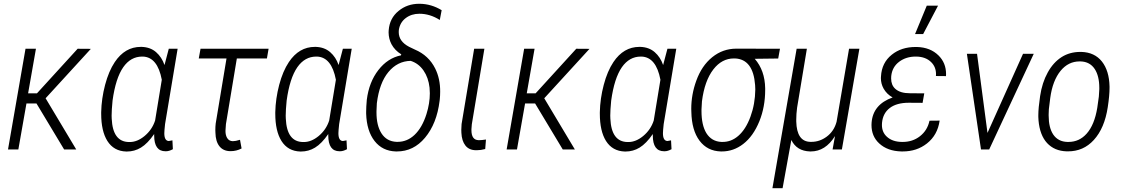

<svg xmlns="http://www.w3.org/2000/svg" viewBox="-20 -784 5893 1007"><path d="M171.4 -241.2H118.7L76.2 0H22L113.8 -528.3H168.5L127.4 -294.4H173.8L387.2 -528.3L456.5 -527.8L219.2 -268.6L379.9 0H316.4Z M565.9 -161.6Q571.3 -40.5 655.8 -39.1Q658.2 -39.1 660.6 -39.1Q699.7 -39.1 737.8 -70.3Q777.8 -103.5 793.5 -151.9L828.6 -365.7Q806.2 -484.4 729.5 -487.3Q727.5 -487.3 725.6 -487.3Q665.5 -487.3 626.5 -431.6Q586.4 -374 570.3 -256.3Q565.4 -206.5 565.4 -177.2Q565.4 -168.5 565.9 -161.6ZM911.6 -528.3 845.7 -133.3Q841.8 -97.2 841.8 -85.4Q841.8 -45.4 865.2 -44.4L884.3 -47.9L886.7 -1.5Q867.2 9.3 850.6 9.3Q849.1 9.3 847.7 9.3Q788.6 9.3 788.6 -73.2Q788.6 -77.1 788.6 -81.1Q754.4 -31.2 719.2 -9.8Q685.5 10.7 645.5 10.7Q643.6 10.7 642.1 10.7Q576.7 8.8 543 -44.9Q510.7 -96.7 510.7 -187.5Q510.7 -191.4 510.7 -195.3Q512.2 -266.6 531.2 -338.9Q550.3 -411.1 582 -458.5Q635.3 -538.1 718.3 -538.1Q720.7 -538.1 723.1 -538.1Q768.6 -536.6 798.6 -510.5Q828.6 -484.4 842.8 -442.9L865.2 -528.3Z M1379.9 -477.5H1222.2L1165 -133.3L1163.1 -106.4Q1162.6 -101.6 1162.6 -97.2Q1162.6 -75.2 1170.9 -61Q1180.7 -43.9 1201.2 -43.5Q1215.3 -43.5 1238.8 -50.8L1247.1 -5.4Q1220.2 8.8 1189.5 8.8Q1188.5 8.8 1187.5 8.8Q1150.9 8.3 1130.9 -16.8Q1110.8 -42 1109.9 -87.9Q1109.4 -95.2 1109.4 -102.1Q1109.4 -119.6 1111.3 -136.2L1168 -477.5H1022.5L1031.7 -528.3H1388.7Z M1479 -161.6Q1484.4 -40.5 1568.8 -39.1Q1571.3 -39.1 1573.7 -39.1Q1612.8 -39.1 1650.9 -70.3Q1690.9 -103.5 1706.5 -151.9L1741.7 -365.7Q1719.2 -484.4 1642.6 -487.3Q1640.6 -487.3 1638.7 -487.3Q1578.6 -487.3 1539.6 -431.6Q1499.5 -374 1483.4 -256.3Q1478.5 -206.5 1478.5 -177.2Q1478.5 -168.5 1479 -161.6ZM1824.7 -528.3 1758.8 -133.3Q1754.9 -97.2 1754.9 -85.4Q1754.9 -45.4 1778.3 -44.4L1797.4 -47.9L1799.8 -1.5Q1780.3 9.3 1763.7 9.3Q1762.2 9.3 1760.7 9.3Q1701.7 9.3 1701.7 -73.2Q1701.7 -77.1 1701.7 -81.1Q1667.5 -31.2 1632.3 -9.8Q1598.6 10.7 1558.6 10.7Q1556.6 10.7 1555.2 10.7Q1489.7 8.8 1456.1 -44.9Q1423.8 -96.7 1423.8 -187.5Q1423.8 -191.4 1423.8 -195.3Q1425.3 -266.6 1444.3 -338.9Q1463.4 -411.1 1495.1 -458.5Q1548.3 -538.1 1631.3 -538.1Q1633.8 -538.1 1636.2 -538.1Q1681.6 -536.6 1711.7 -510.5Q1741.7 -484.4 1755.9 -442.9L1778.3 -528.3Z M1956.5 -242.7 1954.6 -201.2Q1954.6 -197.3 1954.6 -193.8Q1954.6 -126 1980.5 -85Q2007.8 -42 2060.1 -40Q2062.5 -40 2065.4 -40Q2115.2 -40 2153.8 -76.2Q2194.3 -114.3 2216.8 -186Q2234.4 -242.2 2234.4 -294.9Q2234.4 -310.1 2232.9 -324.2Q2227.1 -377 2201.2 -414.3Q2175.3 -451.7 2133.8 -464.8Q2064.5 -463.4 2017.1 -406.2Q1969.7 -349.1 1956.5 -242.7ZM2018.6 -625Q2023.4 -688.5 2070.3 -726.6Q2115.7 -764.2 2178.7 -764.2Q2180.2 -764.2 2182.1 -764.2Q2242.7 -763.2 2296.4 -730.5L2286.6 -679.2Q2235.4 -711.9 2179.7 -711.9Q2137.7 -711.9 2107.7 -689Q2077.6 -666 2071.8 -626.5Q2071.3 -621.1 2071.3 -615.7Q2071.3 -566.9 2125.5 -538.6L2156.2 -523.9Q2228.5 -493.2 2262.7 -424.3Q2289.1 -371.1 2288.6 -303.2Q2288.6 -283.7 2286.6 -263.2L2285.6 -254.9Q2271 -135.7 2209 -61.5Q2148.9 10.3 2062 10.3Q2059.1 10.3 2056.2 10.3Q1985.8 8.3 1944.6 -44.4Q1903.3 -97.2 1900.4 -188Q1900.4 -192.9 1900.4 -198.2Q1900.4 -222.7 1903.8 -260.7Q1915.5 -353.5 1964.4 -416.5Q2013.2 -479.5 2083 -493.7L2084.5 -499Q2050.8 -519.5 2033.2 -552.2Q2018.6 -580.1 2018.1 -613.8Q2018.1 -619.1 2018.6 -625Z M2520.5 -528.3 2454.6 -132.3 2452.6 -106.4Q2452.6 -104 2452.6 -101.1Q2452.6 -49.3 2490.7 -48.8Q2492.2 -48.8 2493.7 -48.8Q2505.4 -48.8 2528.8 -52.2L2524.9 -2.4Q2502 3.9 2481 3.9Q2478 3.9 2475.6 3.9Q2439.9 3.4 2420.9 -20.8Q2401.9 -44.9 2399.9 -87.4Q2399.4 -95.2 2399.4 -103Q2399.4 -118.7 2400.9 -133.3L2466.8 -528.3Z M2786.6 -241.2H2733.9L2691.4 0H2637.2L2729 -528.3H2783.7L2742.7 -294.4H2789.1L3002.4 -528.3L3071.8 -527.8L2834.5 -268.6L2995.1 0H2931.6Z M3181.2 -161.6Q3186.5 -40.5 3271 -39.1Q3273.4 -39.1 3275.9 -39.1Q3314.9 -39.1 3353 -70.3Q3393.1 -103.5 3408.7 -151.9L3443.8 -365.7Q3421.4 -484.4 3344.7 -487.3Q3342.8 -487.3 3340.8 -487.3Q3280.8 -487.3 3241.7 -431.6Q3201.7 -374 3185.5 -256.3Q3180.7 -206.5 3180.7 -177.2Q3180.7 -168.5 3181.2 -161.6ZM3526.9 -528.3 3460.9 -133.3Q3457 -97.2 3457 -85.4Q3457 -45.4 3480.5 -44.4L3499.5 -47.9L3502 -1.5Q3482.4 9.3 3465.8 9.3Q3464.4 9.3 3462.9 9.3Q3403.8 9.3 3403.8 -73.2Q3403.8 -77.1 3403.8 -81.1Q3369.6 -31.2 3334.5 -9.8Q3300.8 10.7 3260.7 10.7Q3258.8 10.7 3257.3 10.7Q3191.9 8.8 3158.2 -44.9Q3126 -96.7 3126 -187.5Q3126 -191.4 3126 -195.3Q3127.4 -266.6 3146.5 -338.9Q3165.5 -411.1 3197.3 -458.5Q3250.5 -538.1 3333.5 -538.1Q3335.9 -538.1 3338.4 -538.1Q3383.8 -536.6 3413.8 -510.5Q3443.8 -484.4 3458 -442.9L3480.5 -528.3Z M3661.6 -252.4 3659.2 -210Q3659.2 -206.1 3659.2 -201.7Q3659.2 -127.9 3684.6 -85.9Q3711.9 -42 3763.7 -39.6Q3766.1 -39.6 3769 -39.6Q3814.9 -39.1 3852.1 -71.3Q3891.6 -105.5 3916 -171.9Q3940.4 -238.3 3941.4 -314.5L3940.4 -337.9Q3930.2 -473.6 3834.5 -477.5Q3832 -477.5 3829.1 -477.5Q3766.1 -477.5 3721.7 -420.4Q3675.3 -360.8 3661.6 -252.4ZM4061.5 -477.1 3938.5 -475.6Q3991.7 -414.6 3993.2 -320.8Q3993.2 -316.9 3993.2 -312.5Q3993.2 -223.6 3962.9 -148.4Q3930.7 -69.3 3877.9 -28.8Q3827.1 10.3 3766.1 10.3Q3763.2 10.3 3760.3 10.3Q3689.9 8.3 3648.9 -46.1Q3607.9 -100.6 3606 -197.3Q3605.5 -205.1 3605.5 -212.9Q3605.5 -288.1 3631.8 -360.4Q3660.2 -439.5 3715.6 -484.1Q3771 -528.8 3841.8 -528.8L4070.8 -528.3Z M4211.9 -528.3 4160.6 -219.2Q4156.2 -185.5 4156.2 -157.2Q4156.2 -151.9 4156.2 -147Q4158.7 -41.5 4230 -40Q4232.9 -40 4235.8 -40Q4278.8 -40 4315.4 -66.9Q4354.5 -95.7 4367.7 -145.5L4433.1 -528.3H4487.3L4395.5 0H4346.7L4359.4 -70.3Q4309.1 10.3 4232.4 10.3Q4230.5 10.3 4228.5 10.3Q4158.7 8.3 4130.4 -49.8L4084.5 203.1H4031.2L4158.2 -528.3Z M4551.3 -140.6Q4558.6 -236.3 4661.6 -272.9Q4630.9 -290 4614.3 -319.3Q4600.1 -344.7 4600.1 -374.5Q4600.1 -378.9 4600.6 -383.3Q4604.5 -455.1 4657.2 -497.1Q4707.5 -537.6 4782.2 -537.6Q4785.6 -537.6 4789.1 -537.6Q4859.4 -535.6 4902.3 -493.2Q4941.9 -454.1 4941.9 -395.5Q4941.9 -390.1 4941.4 -384.8L4888.7 -385.3Q4889.2 -389.6 4889.2 -393.6Q4889.6 -433.1 4863.3 -458.5Q4835 -486.3 4786.1 -487.3Q4784.2 -487.3 4782.7 -487.3Q4732.4 -487.3 4696.3 -460.4Q4659.2 -432.6 4654.3 -384.8Q4653.8 -378.4 4653.8 -372.6Q4653.8 -337.9 4675.3 -318.4Q4700.7 -294.9 4752.4 -294.9L4827.6 -294.4L4818.8 -244.6L4746.6 -245.1Q4683.1 -245.1 4647 -217.8Q4610.8 -190.4 4606 -140.1Q4605.5 -134.3 4605.5 -128.9Q4605.5 -90.8 4630.9 -67.4Q4660.2 -40 4710.9 -39.6Q4712.4 -39.6 4714.4 -39.6Q4766.6 -39.6 4804.7 -69.3Q4844.2 -100.1 4855 -150.9L4908.2 -151.4Q4897.5 -75.7 4841.8 -31.7Q4788.6 10.3 4714.8 10.3Q4711.4 10.3 4708 10.3Q4634.8 8.8 4590.8 -32.2Q4550.8 -69.3 4550.8 -128.4Q4550.8 -134.8 4551.3 -140.6ZM4840.8 -754.4H4899.9L4821.8 -605.5H4779.3Z M5104.5 -500.5 5159.2 -86.9 5345.2 -501V-502H5346.2H5399.4H5401.9L5168.5 -1V0H5167.5H5126.5H5125.5L5125 -1L5051.3 -500.5V-502H5052.7H5103.5H5104.5Z M5488.3 -270 5481 -210.9 5480 -184.6Q5480 -181.2 5480 -177.7Q5480 -114.7 5503.9 -78.6Q5529.3 -41 5578.1 -39.6Q5581.1 -39.6 5584 -39.6Q5640.6 -39.6 5679.2 -83Q5720.2 -128.9 5734.9 -218.3L5743.2 -277.3L5745.6 -316.4Q5745.6 -319.8 5745.6 -323.2Q5745.6 -385.3 5721.7 -421.9Q5696.3 -460.4 5647.5 -461.9Q5645 -461.9 5642.1 -461.9Q5583.5 -461.9 5543 -413.1Q5500.5 -361.3 5488.3 -270ZM5548.3 -484.9Q5590.8 -511.7 5646 -511.7Q5648.9 -511.7 5651.4 -511.7Q5720.7 -509.8 5759.3 -461.4Q5797.4 -413.1 5799.3 -330.6Q5799.3 -327.1 5799.3 -323.2Q5799.3 -282.7 5790 -222.2Q5773.4 -111.8 5716.8 -49.8Q5662.1 10.3 5580.6 9.8Q5577.6 9.8 5574.2 9.8Q5510.3 7.8 5471.7 -33.7Q5433.6 -75.2 5426.8 -152.3L5425.8 -170.9Q5425.8 -175.3 5425.8 -180.2Q5425.8 -216.8 5435.1 -279.8Q5445.8 -351.1 5475.1 -403.8Q5503.9 -456.5 5548.3 -484.9Z"/></svg>

Font: MAUL Condensed Light Italic
Style: Light Italic
Weight: 300
Italic angle: -12°
Designer: MAUL
Version: Version 1.0; 2020; ttfautohint (v1.8.3)